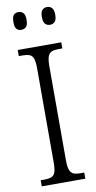

<svg xmlns="http://www.w3.org/2000/svg" viewBox="-100 -948 497 990"><g transform="rotate(-10 149.0 -453.0)"><path d="M35 0V-32H57Q78 -32 91.5 -37.5Q105 -43 111 -59.5Q117 -76 117 -110V-603Q117 -638 111 -654.5Q105 -671 91.5 -676.5Q78 -682 57 -682H35V-714H263V-682H242Q220 -682 207 -676.5Q194 -671 187.5 -654.5Q181 -638 181 -603V-110Q181 -77 187.5 -60Q194 -43 207.5 -37.5Q221 -32 242 -32H263V0ZM222 -813Q207 -813 197 -823Q187 -833 187 -859Q187 -886 197 -896Q207 -906 222 -906Q237 -906 247 -896Q257 -886 257 -859Q257 -833 247 -823Q237 -813 222 -813ZM72 -813Q56 -813 47 -823Q38 -833 38 -859Q38 -886 47 -896Q56 -906 72 -906Q87 -906 97 -896Q107 -886 107 -859Q107 -833 97 -823Q87 -813 72 -813Z"/></g></svg>

Font: Noto Serif Khmer Condensed Light
Style: Regular
Weight: 300
Width: 3
Designer: Danh Hong and the Monotype Design Team
Foundry: Monotype Imaging Inc.
Version: Version 2.004